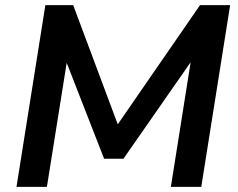

<svg xmlns="http://www.w3.org/2000/svg" viewBox="-20 -725 923 745"><path d="M44 0 156 -705H264L445 -221H422L756 -705H873L761 0H643L725 -517H743L459 -109H384L226 -514H244L162 0Z"/></svg>

Font: Nunito Sans 11pt
Style: Bold Italic
Weight: 700
Italic angle: -9°
Version: Version 3.101;gftools[0.9.27]